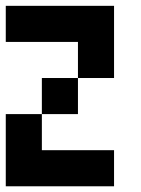

<svg xmlns="http://www.w3.org/2000/svg" viewBox="-20 -445 488 665"><path d="M0 200.2V-49.8H125V75.2H375V200.2ZM125 -49.8V-174.8H250V-49.8ZM250 -174.8V-299.8H0V-424.8H375V-174.8Z"/></svg>

Font: Ishtika
Style: Block
Weight: 400
Designer: Kailash Nadh
Version: Version 2.3